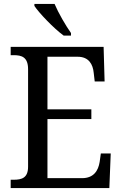

<svg xmlns="http://www.w3.org/2000/svg" viewBox="-20 -951 618 971"><path d="M302 -771H339V-784C312 -822 275 -886 256 -931H154V-921C177 -886 252 -807 302 -771ZM34 0H533L540 -175H490L484 -132C477 -88 454 -50 395 -50H220V-349H442V-398H220V-664H373C429 -664 450 -626 454 -582L459 -539H509L504 -714H34V-672H49C89 -672 122 -663 122 -601V-108C122 -51 90 -42 49 -42H34Z"/></svg>

Font: Noto Serif Armenian SemiCondensed
Style: Regular
Weight: 400
Width: 4
Designer: Monotype Design Team
Foundry: Monotype Imaging Inc.
Version: Version 2.008